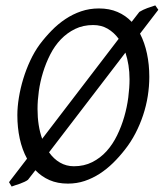

<svg xmlns="http://www.w3.org/2000/svg" viewBox="-20 -661 603 707"><path d="M529.8 -377.9Q529.8 -343.3 524.2 -307.6Q518.6 -272 507.1 -237.3Q495.6 -202.6 478.8 -170.2Q461.9 -137.7 439.9 -109.9Q419.4 -83.5 396.2 -60.8Q373 -38.1 346.9 -21.2Q320.8 -4.4 291.7 5.4Q262.7 15.1 230 15.1Q191.9 15.1 162.4 2.2Q132.8 -10.7 110.4 -34.2L83 1Q78.1 4.9 70.3 8.5Q62.5 12.2 53.7 15.4Q44.9 18.6 36.6 21L22.9 25.9L13.2 9.8L79.6 -76.7Q61.5 -109.9 52.7 -150.6Q43.9 -191.4 43.9 -236.8Q43.9 -267.6 49.6 -302Q55.2 -336.4 65.7 -370.8Q76.2 -405.3 91.3 -437.7Q106.4 -470.2 126 -497.1Q146.5 -524.4 170.2 -548.6Q193.8 -572.8 220.9 -590.8Q248 -608.9 278.8 -619.4Q309.6 -629.9 344.2 -629.9Q382.8 -629.9 412.8 -616.9Q442.9 -604 464.8 -580.6L493.2 -617.2Q506.8 -625.5 522.7 -631.3Q538.6 -637.2 551.8 -641.1L563 -625L495.6 -537.1Q512.7 -503.9 521.2 -463.6Q529.8 -423.3 529.8 -377.9ZM118.2 -259.8Q118.2 -197.3 135.3 -149.9L417 -518.1Q399.9 -541.5 376.5 -555.2Q353 -568.8 323.2 -568.8Q286.1 -568.8 256.6 -554.4Q227.1 -540 204.1 -516.1Q181.2 -492.2 165 -460.4Q148.9 -428.7 138.4 -394.5Q127.9 -360.4 123 -325.4Q118.2 -290.5 118.2 -259.8ZM457 -369.1Q457 -396 453.1 -420.7Q449.2 -445.3 441.9 -467.3L160.6 -100.1Q177.7 -75.7 200.9 -62.3Q224.1 -48.8 252 -48.8Q289.6 -48.8 319.6 -64Q349.6 -79.1 372.3 -104.2Q395 -129.4 411.1 -162.4Q427.2 -195.3 437.5 -231Q447.8 -266.6 452.4 -302.5Q457 -338.4 457 -369.1Z"/></svg>

Font: Gentium Plus
Style: Italic
Weight: 400
Italic angle: -8°
Designer: J. Victor Gaultney, Annie Olsen, Iska Routamaa
Foundry: SIL International
Version: Version 1.510